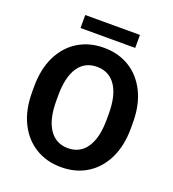

<svg xmlns="http://www.w3.org/2000/svg" viewBox="-154 -978 997 1105"><g transform="rotate(20 344.5 -425.5)"><path d="M647.5 -372.1V-338.4Q647.5 -230.5 609.1 -152.3Q570.8 -74.2 502.9 -32.2Q435.1 9.8 345.2 9.8Q256.3 9.8 187.7 -32.2Q119.1 -74.2 80.6 -152.3Q42 -230.5 42 -338.4V-372.1Q42 -480.5 80.3 -558.6Q118.7 -636.7 187 -678.7Q255.4 -720.7 344.2 -720.7Q434.1 -720.7 502.2 -678.7Q570.3 -636.7 608.9 -558.6Q647.5 -480.5 647.5 -372.1ZM499.5 -338.4V-373Q499.5 -485.4 459 -544.7Q418.5 -604 344.2 -604Q270 -604 230 -544.7Q189.9 -485.4 189.9 -373V-338.4Q189.9 -226.6 230.5 -166.5Q271 -106.4 345.2 -106.4Q419.4 -106.4 459.5 -166.5Q499.5 -226.6 499.5 -338.4ZM512.7 -860.8V-781.2H177.7V-860.8Z"/></g></svg>

Font: Vazirmatn RD
Style: Bold
Weight: 700
Designer: Saber Rastikerdar
Foundry: Saber Rastikerdar
Version: Version 32.102